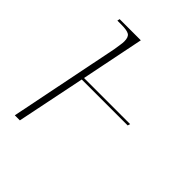

<svg xmlns="http://www.w3.org/2000/svg" viewBox="-158 -630 724 724"><g transform="rotate(45 204.0 -268.0)"><path d="M128 -442Q130 -457 132 -468.5Q134 -480 134 -489Q134 -512 122.5 -519Q111 -526 81 -526H60L62 -536H175L124 -284H370L367 -274H122L66 0H39Z"/></g></svg>

Font: Noto Serif Display SemiCondensed Thin
Style: Italic
Weight: 100
Width: 4
Italic angle: -12°
Designer: Monotype Design Team
Foundry: Monotype Imaging Inc.
Version: Version 2.009